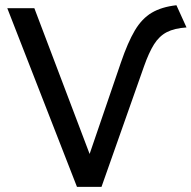

<svg xmlns="http://www.w3.org/2000/svg" viewBox="-20 -732 750 752"><path d="M281.5 0 8.5 -700H114.5L331 -129L453.5 -487Q480.5 -566 508.2 -612.8Q536 -659.5 574.5 -682.2Q613 -705 671 -711.5L710.5 -624.5Q663 -621.5 633.2 -606Q603.5 -590.5 583.2 -558.2Q563 -526 544 -472L377.5 0Z"/></svg>

Font: Geologica Light
Style: Regular
Weight: 300
Designer: Sindre Bremnes, Frode Helland
Foundry: Monokrom Skriftforlag AS
Version: Version 1.010; ttfautohint (v1.8.4.7-5d5b);gftools[0.9.28]